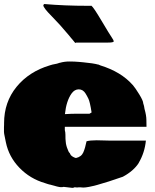

<svg xmlns="http://www.w3.org/2000/svg" viewBox="-25 -908 766 946"><path d="M270 -598.6Q292 -605 316.9 -605Q341.8 -605 364.3 -603L384.8 -601.1Q433.1 -596.7 459 -589.8V-590.3L469.2 -585.9Q571.8 -554.2 628.9 -489.3V-489.7Q642.1 -474.1 661.4 -442.6Q680.7 -411.1 680.7 -398.9L684.6 -385.7L687 -371.6Q696.3 -338.9 696.3 -316.9Q696.3 -294.9 696.8 -283.2H294.4V-267.1Q297.4 -255.9 297.4 -243.7Q297.4 -231.4 297.6 -224.4Q297.9 -217.3 298.8 -210.7Q299.8 -204.1 300 -200Q300.3 -195.8 302.2 -190.2Q304.2 -184.6 304.4 -182.6Q304.7 -180.7 307.4 -174.8Q310.1 -168.9 311.8 -163.8Q313.5 -158.7 318.4 -153.8V-154.3L323.7 -144Q333 -133.8 349.1 -129.4Q376 -135.3 385.5 -157.2Q395 -179.2 401.4 -211.9Q418.9 -216.8 451.2 -216.8L513.7 -215.3H693.8Q688 -155.8 658.7 -106H659.2Q633.8 -65.9 580.1 -37.1Q428.2 16.1 385.3 16.1Q377.4 16.1 372.6 15.1H361.3L356.9 15.6H352.5Q348.6 15.6 342.8 14.6Q337.9 17.6 331.1 17.6L288.6 12.7Q285.2 14.2 274.7 14.2Q264.2 14.2 219.7 1V1.5L208 -2L196.3 -5.9Q123 -27.3 70.8 -81.3Q18.6 -135.3 3.9 -207Q2.4 -215.8 -1.5 -233.6Q-5.4 -251.5 -5.4 -257.8V-281.2Q-5.4 -289.6 -4.9 -293.9V-301.3Q-4.9 -404.8 56.6 -480.2Q118.2 -555.7 221.7 -586.4L233.4 -589.8Q259.3 -594.2 270.5 -599.1ZM416 -347.7 426.3 -354Q418 -406.7 410.6 -421.6Q403.3 -436.5 396.5 -447.3Q383.8 -467.8 363 -467.8Q342.3 -467.8 327.6 -447.3Q301.8 -411.1 294.9 -345.7Q326.2 -347.7 352.5 -347.7ZM350.1 -698.2 345.7 -696.3Q344.7 -697.3 328.1 -717.8V-717.3L313 -735.8Q269.5 -788.1 229 -828.9Q188.5 -869.6 188.5 -881.8Q188.5 -884.3 192.9 -888.2Q293 -879.4 407.7 -879.4H422.4L425.3 -879.9Q436 -872.1 475.8 -804.9Q515.6 -737.8 525.4 -723.9Q535.2 -710 535.2 -704.1Q535.2 -698.2 505.4 -698.2Z"/></svg>

Font: Bowlby One
Style: Regular
Weight: 400
Designer: vernon adams
Foundry: vernon adams
Version: Version 1.001